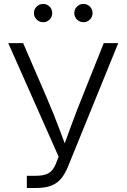

<svg xmlns="http://www.w3.org/2000/svg" viewBox="-20 -944 636 964"><path d="M114.7 0V-61.5H160.2Q201.2 -61.5 223.6 -74.2Q246.1 -86.9 259.3 -119.1L274.4 -157.2L21.5 -727.5H96.2L210.9 -462.4Q231.9 -413.6 249.5 -369.9Q267.1 -326.2 282.7 -284.2Q298.3 -242.2 314.5 -198.2H295.4Q317.9 -260.3 341.6 -324.5Q365.2 -388.7 395 -462.4L501 -727.5H573.7L321.8 -108.4Q308.1 -74.7 289.3 -50.3Q270.5 -25.9 239.7 -12.9Q209 0 159.2 0ZM398.9 -832.5Q379.9 -832.5 366.5 -845.9Q353 -859.4 353 -878.4Q353 -897.5 366.5 -910.9Q379.9 -924.3 398.9 -924.3Q418 -924.3 431.4 -910.9Q444.8 -897.5 444.8 -878.4Q444.8 -859.4 431.4 -845.9Q418 -832.5 398.9 -832.5ZM196.8 -832.5Q177.7 -832.5 164.1 -845.9Q150.4 -859.4 150.4 -878.4Q150.4 -897.5 164.1 -910.9Q177.7 -924.3 196.8 -924.3Q215.8 -924.3 229 -910.9Q242.2 -897.5 242.2 -878.4Q242.2 -859.4 229 -845.9Q215.8 -832.5 196.8 -832.5Z"/></svg>

Font: Inter 20pt Light
Style: Regular
Weight: 300
Version: Version 4.001;git-66647c0bb